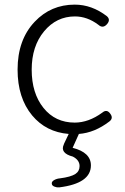

<svg xmlns="http://www.w3.org/2000/svg" viewBox="-20 -567 539 830"><path d="M216 240Q205 236 204 228Q202 218 215 211Q226 205 239 204Q286 198 306 185Q324 173 324 151Q324 125 295 110Q238 95 256 57L257 54L277 12Q179 4 119 -68Q56 -144 56 -266Q56 -395 130 -473Q200 -547 303 -547Q377 -547 442 -497Q459 -482 443 -463Q425 -442 405 -460Q357 -496 304 -496Q224 -496 170.5 -431.5Q117 -367 117 -266Q117 -164 168 -100.5Q219 -37 303 -37Q363 -37 422 -80Q442 -97 457 -75Q471 -56 453 -42Q389 7 321 12L294 72Q373 92 373 148Q373 226 236 243Q226 244 216 240Z"/></svg>

Font: GenSenRounded TW L
Style: Regular
Weight: 300
Version: Version 1.501;PS 1;hotconv 16.6.51;makeotf.lib2.5.65220